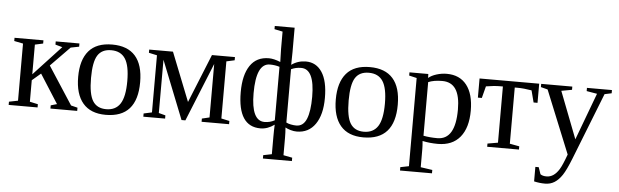

<svg xmlns="http://www.w3.org/2000/svg" viewBox="-54 -893 4214 1308"><g transform="rotate(5 2053.5 -239.0)"><path d="M79.1 -424.8 18.1 -437V-459H215.8V-437L160.2 -424.8V-221.7L347.7 -423.8L299.8 -437V-459H461.9V-437L404.8 -425.8L273.9 -292L441.9 -33.2L486.8 -22V0H303.7V-22L345.7 -34.2L219.7 -231.9L160.2 -181.2V-34.2L215.8 -22V0H18.1V-22L79.1 -34.2Z M897 -231.9Q897 9.8 682.1 9.8Q578.6 9.8 525.9 -52.2Q473.1 -114.3 473.1 -231.9Q473.1 -348.1 525.9 -409.7Q578.6 -471.2 686 -471.2Q790.5 -471.2 843.8 -410.9Q897 -350.6 897 -231.9ZM809.1 -231.9Q809.1 -337.4 778.3 -384.8Q747.6 -432.1 682.1 -432.1Q618.2 -432.1 589.6 -386.7Q561 -341.3 561 -231.9Q561 -121.1 590.1 -75Q619.1 -28.8 682.1 -28.8Q746.6 -28.8 777.8 -76.7Q809.1 -124.5 809.1 -231.9Z M995.1 -424.8 939 -437V-459H1101.6L1233.4 -126.5L1368.2 -459H1525.4V-437L1469.7 -424.8V-34.2L1525.4 -22V0H1337.4V-22L1388.7 -34.2V-399.9L1226.6 0H1200.2L1042 -398.4V-34.2L1087.9 -22V0H939V-22L995.1 -34.2Z M1988.3 9.8Q1968.3 9.8 1946.5 3.4Q1924.8 -2.9 1910.2 -11.2Q1913.1 23.9 1913.1 58.1V178.2L1973.6 189.9V212.9H1775.4V189.9L1833.5 178.2V58.6Q1833.5 10.3 1835.4 -23.9Q1789.6 9.8 1740.2 9.8Q1585.4 9.8 1585.4 -225.1Q1585.4 -342.3 1628.9 -406.7Q1672.4 -471.2 1756.8 -471.2Q1791 -471.2 1835.9 -452.6L1833.5 -541V-660.2L1777.3 -671.9V-693.8H1913.1V-526.4L1911.6 -439.9Q1955.6 -471.2 2010.3 -471.2Q2080.6 -471.2 2120.4 -410.9Q2160.2 -350.6 2160.2 -234.9Q2160.2 -120.1 2115 -55.2Q2069.8 9.8 1988.3 9.8ZM1673.3 -225.1Q1673.3 -36.1 1764.2 -36.1Q1801.8 -36.1 1833.5 -53.7V-419.4Q1802.2 -429.2 1767.1 -429.2Q1673.3 -429.2 1673.3 -225.1ZM2073.2 -234.9Q2073.2 -424.8 1981.9 -424.8Q1944.3 -424.8 1913.1 -409.7V-45.4Q1925.3 -38.6 1945.3 -34.7Q1965.3 -30.8 1981.9 -30.8Q2029.8 -30.8 2051.5 -83.3Q2073.2 -135.7 2073.2 -234.9Z M2658.7 -231.9Q2658.7 9.8 2443.8 9.8Q2340.3 9.8 2287.6 -52.2Q2234.9 -114.3 2234.9 -231.9Q2234.9 -348.1 2287.6 -409.7Q2340.3 -471.2 2447.8 -471.2Q2552.2 -471.2 2605.5 -410.9Q2658.7 -350.6 2658.7 -231.9ZM2570.8 -231.9Q2570.8 -337.4 2540 -384.8Q2509.3 -432.1 2443.8 -432.1Q2379.9 -432.1 2351.3 -386.7Q2322.8 -341.3 2322.8 -231.9Q2322.8 -121.1 2351.8 -75Q2380.9 -28.8 2443.8 -28.8Q2508.3 -28.8 2539.6 -76.7Q2570.8 -124.5 2570.8 -231.9Z M2771 -424.8 2718.8 -437V-459H2847.7L2848.6 -432.1Q2869.1 -449.7 2903.6 -460.4Q2938 -471.2 2973.6 -471.2Q3061.5 -471.2 3109.6 -410.2Q3157.7 -349.1 3157.7 -234.9Q3157.7 -118.2 3105.2 -54.2Q3052.7 9.8 2953.6 9.8Q2898.4 9.8 2848.6 -1Q2851.6 34.2 2851.6 54.2V178.2L2931.6 189.9V212.9H2712.9V189.9L2771 178.2ZM3069.8 -234.9Q3069.8 -328.6 3039.3 -374.3Q3008.8 -419.9 2946.8 -419.9Q2889.6 -419.9 2851.6 -403.8V-37.1Q2895 -28.8 2946.8 -28.8Q3069.8 -28.8 3069.8 -234.9Z M3606 -459V-328.1H3579.1L3558.1 -409.2Q3503.9 -418.5 3460.9 -418.5H3442.4V-34.2L3507.8 -22V0H3290.5V-22L3361.3 -34.2V-418.5H3343.3Q3300.3 -418.5 3246.1 -409.2L3225.1 -328.1H3198.2V-459Z M3704.6 215.8Q3666.5 215.8 3629.4 207V107.9H3652.3L3668.5 154.8Q3683.6 166 3710.4 166Q3735.8 166 3757.3 151.4Q3778.8 136.7 3796.6 107.9Q3814.5 79.1 3841.3 4.9L3666.5 -424.8L3619.6 -437V-459H3832.5V-437L3760.3 -423.8L3884.3 -103L4004.4 -424.8L3932.6 -437V-459H4103.5V-437L4055.7 -426.8L3876.5 28.8Q3844.7 109.4 3821.3 144.5Q3797.9 179.7 3769.5 197.8Q3741.2 215.8 3704.6 215.8Z"/></g></svg>

Font: Tinos
Style: Regular
Weight: 400
Designer: Steve Matteson
Foundry: Monotype Imaging Inc.
Version: Version 1.23